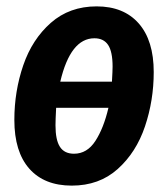

<svg xmlns="http://www.w3.org/2000/svg" viewBox="-20 -566 527 602"><path d="M462 -340Q462 -251 434.5 -169.5Q407 -88 349 -36Q291 16 205 16Q119 16 72 -37Q25 -90 25 -190Q25 -280 53 -361.5Q81 -443 139.5 -494.5Q198 -546 283 -546Q368 -546 415 -492.5Q462 -439 462 -340ZM169 -310H331Q333 -344 333 -357Q333 -404 319 -425Q305 -446 276 -446Q201 -446 169 -310ZM320 -228H156Q154 -190 154 -173Q154 -127 168 -105.5Q182 -84 212 -84Q253 -84 279 -124Q305 -164 320 -228Z"/></svg>

Font: Fira Sans Compressed SemiBold
Style: Italic
Weight: 600
Width: 1
Italic angle: -8°
Designer: bBox Type GmbH & Carrois Corporate GbR & Edenspiekermann AG
Foundry: bBox Type GmbH & Carrois Corporate GbR & Edenspiekermann AG
Version: Version 4.301